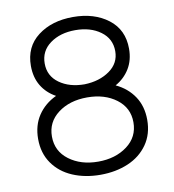

<svg xmlns="http://www.w3.org/2000/svg" viewBox="-81 -781 780 863"><g transform="rotate(-10 309.0 -350.0)"><path d="M85 -526Q85 -613 148.5 -661.5Q212 -710 309 -710Q406 -710 469.5 -661.5Q533 -613 533 -526Q533 -474 509.5 -435.5Q486 -397 445 -374Q498 -349 528 -304Q558 -259 558 -197Q558 -132 525 -85Q492 -38 435.5 -14Q379 10 309 10Q239 10 182.5 -14Q126 -38 93 -85Q60 -132 60 -197Q60 -259 90 -304Q120 -349 173 -374Q131 -397 108 -435.5Q85 -474 85 -526ZM470 -526Q470 -583 424 -616.5Q378 -650 309 -650Q240 -650 194 -616.5Q148 -583 148 -526Q148 -469 194 -436Q240 -403 309 -403Q377 -405 423.5 -438Q470 -471 470 -526ZM495 -197Q495 -263 442 -303Q389 -343 309 -343Q229 -343 176 -303Q123 -263 123 -197Q123 -130 176.5 -90Q230 -50 309 -50Q388 -50 441.5 -90Q495 -130 495 -197Z"/></g></svg>

Font: Rubik
Style: Regular
Weight: 300
Designer: Hubert & Fischer
Foundry: Hubert & Fischer
Version: Version 1.100